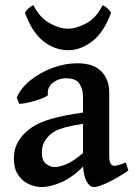

<svg xmlns="http://www.w3.org/2000/svg" viewBox="-20 -716 526 750"><path d="M143.1 14.6Q117.2 14.6 92 2.9Q66.9 -8.8 50.5 -33.4Q34.2 -58.1 34.2 -95.7Q34.2 -130.4 46.4 -154.1Q58.6 -177.7 76.7 -195.8Q92.3 -211.4 115.7 -225.6Q139.2 -239.7 183.1 -252.4Q227.1 -265.1 304.2 -276.4V-337.9Q304.2 -369.1 289.6 -390.1Q274.9 -411.1 234.4 -410.2Q208.5 -409.7 186.3 -392.6Q164.1 -375.5 167 -346.2Q167.5 -341.8 152.8 -335.2Q138.2 -328.6 117.4 -322.5Q96.7 -316.4 78.6 -313Q60.5 -309.6 54.7 -311L45.4 -335Q61 -371.6 98.1 -401.9Q135.3 -432.1 184.1 -450.4Q232.9 -468.8 282.7 -468.8Q345.2 -468.8 376 -437Q406.7 -405.3 406.7 -355V-106.4Q406.7 -68.4 426.3 -68.4Q433.1 -68.4 442.6 -71Q452.1 -73.7 471.7 -81.5L481.4 -49.8Q439.9 -21.5 402.1 -3.4Q364.3 14.6 347.7 14.6Q330.6 14.6 318.6 -6.8Q306.6 -28.3 304.7 -65.4Q260.7 -21 217.8 -3.2Q174.8 14.6 143.1 14.6ZM191.4 -63.5Q213.4 -63.5 240.5 -75.2Q267.6 -86.9 304.2 -118.2V-232.4Q260.3 -225.6 234.6 -218.5Q209 -211.4 195.1 -203.6Q181.2 -195.8 171.9 -186.5Q159.2 -173.8 151.4 -158.4Q143.6 -143.1 143.6 -121.6Q143.6 -86.4 161.1 -75Q178.7 -63.5 191.4 -63.5ZM246.6 -520Q194.8 -520 150.6 -554Q106.4 -587.9 77.1 -666.5Q90.8 -687 110.4 -695.8Q134.8 -647.5 173.3 -625.7Q211.9 -604 244.6 -604Q279.3 -604 318.1 -625.5Q356.9 -647 380.9 -695.8Q399.9 -687.5 414.1 -666.5Q384.8 -587.9 339.6 -554Q294.4 -520 246.6 -520Z"/></svg>

Font: David Libre Medium
Style: Regular
Weight: 500
Designer: Ismar David, J. Victor Gaultney, Annie Olsen and Meir Sadan
Foundry: Monotype Imaging Inc. & SIL International
Version: Version 1.100; ttfautohint (v1.8.4.7-5d5b)